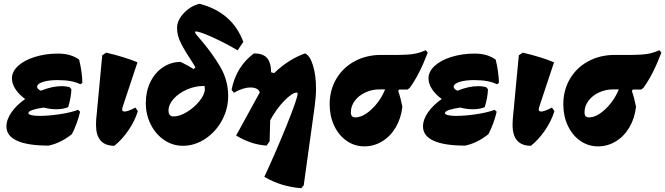

<svg xmlns="http://www.w3.org/2000/svg" viewBox="-20 -762 3513 1014"><path d="M176 -304Q176 -292 196 -283Q255 -307 306 -307Q325 -307 347 -302L357 -291Q356 -249 340 -196Q314 -185 277 -185Q244 -185 211 -194Q175 -189 152.5 -181.5Q130 -174 130 -165Q130 -158 145 -154Q160 -150 188 -150Q238 -150 297 -159Q356 -168 392 -182L403 -172Q389 -111 360 -54Q302 -7 237 7Q127 7 70.5 -18.5Q14 -44 14 -94Q14 -131 41 -169.5Q68 -208 113 -239Q80 -263 61.5 -291.5Q43 -320 43 -348Q43 -384 75.5 -414Q108 -444 164.5 -461.5Q221 -479 288 -479Q354 -479 398 -447Q414 -381 415 -324L404 -317Q362 -339 284 -339Q236 -339 206 -329Q176 -319 176 -304Z M487 -103Q487 -121 488 -131L520 -470L541 -484Q639 -461 706 -433L627 -195Q625 -187 625 -184Q625 -173 638 -173Q656 -173 695 -194L708 -175Q692 -123 658.5 -74Q625 -25 584 8Q487 8 487 -103Z M1010 -592Q1010 -585 1040 -552Q1101 -481 1143 -409.5Q1185 -338 1185 -255Q1185 -186 1152 -125.5Q1119 -65 1063.5 -28.5Q1008 8 946 8Q892 8 847 -22.5Q802 -53 776 -105Q750 -157 750 -218Q750 -279 774 -328.5Q798 -378 840.5 -406.5Q883 -435 934 -435Q972 -417 1003 -397L1012 -407L996 -433Q956 -493 935.5 -534Q915 -575 915 -614Q915 -655 951 -693Q987 -731 1034 -742Q1207 -697 1265 -541L1235 -496Q1175 -532 1105 -564Q1035 -596 1014 -596Q1010 -596 1010 -592ZM1062 -293Q1062 -298 1060 -308H1055Q1010 -308 967 -289Q924 -270 897 -240Q870 -210 870 -178Q870 -147 897 -147Q929 -147 968 -171Q1007 -195 1034.5 -229.5Q1062 -264 1062 -293Z M1649 -292Q1649 -255 1642 -201L1584 217L1571 232Q1465 224 1376 172Q1437 41 1494.5 -101.5Q1552 -244 1552 -268Q1552 -273 1548 -273Q1523 -273 1481 -229.5Q1439 -186 1407 -127L1404 -16L1388 7Q1346 4 1308 -8.5Q1270 -21 1227 -46L1352 -274Q1348 -287 1335 -293.5Q1322 -300 1304 -300Q1263 -300 1215 -272L1203 -288Q1227 -410 1321 -480Q1368 -480 1389.5 -456.5Q1411 -433 1412 -380L1428 -376Q1502 -448 1591 -480Q1617 -469 1633 -416.5Q1649 -364 1649 -292Z M2239 -484Q2195 -368 2144 -298L2132 -289H2088L2083 -282Q2096 -245 2105 -198Q2098 -137 2070 -89.5Q2042 -42 1998.5 -15.5Q1955 11 1904 11Q1853 11 1811 -18Q1769 -47 1745 -98Q1721 -149 1721 -211Q1721 -286 1756 -345.5Q1791 -405 1853 -438.5Q1915 -472 1993 -472H2084Q2133 -472 2166 -477.5Q2199 -483 2228 -497ZM2014 -290H1985Q1945 -290 1910 -274Q1875 -258 1854 -230Q1833 -202 1833 -169Q1833 -142 1856 -142Q1897 -142 1943 -185.5Q1989 -229 2014 -290Z M2376 -304Q2376 -292 2396 -283Q2455 -307 2506 -307Q2525 -307 2547 -302L2557 -291Q2556 -249 2540 -196Q2514 -185 2477 -185Q2444 -185 2411 -194Q2375 -189 2352.5 -181.5Q2330 -174 2330 -165Q2330 -158 2345 -154Q2360 -150 2388 -150Q2438 -150 2497 -159Q2556 -168 2592 -182L2603 -172Q2589 -111 2560 -54Q2502 -7 2437 7Q2327 7 2270.5 -18.5Q2214 -44 2214 -94Q2214 -131 2241 -169.5Q2268 -208 2313 -239Q2280 -263 2261.5 -291.5Q2243 -320 2243 -348Q2243 -384 2275.5 -414Q2308 -444 2364.5 -461.5Q2421 -479 2488 -479Q2554 -479 2598 -447Q2614 -381 2615 -324L2604 -317Q2562 -339 2484 -339Q2436 -339 2406 -329Q2376 -319 2376 -304Z M2687 -103Q2687 -121 2688 -131L2720 -470L2741 -484Q2839 -461 2906 -433L2827 -195Q2825 -187 2825 -184Q2825 -173 2838 -173Q2856 -173 2895 -194L2908 -175Q2892 -123 2858.5 -74Q2825 -25 2784 8Q2687 8 2687 -103Z M3473 -484Q3429 -368 3378 -298L3366 -289H3322L3317 -282Q3330 -245 3339 -198Q3332 -137 3304 -89.5Q3276 -42 3232.5 -15.5Q3189 11 3138 11Q3087 11 3045 -18Q3003 -47 2979 -98Q2955 -149 2955 -211Q2955 -286 2990 -345.5Q3025 -405 3087 -438.5Q3149 -472 3227 -472H3318Q3367 -472 3400 -477.5Q3433 -483 3462 -497ZM3248 -290H3219Q3179 -290 3144 -274Q3109 -258 3088 -230Q3067 -202 3067 -169Q3067 -142 3090 -142Q3131 -142 3177 -185.5Q3223 -229 3248 -290Z"/></svg>

Font: Alegreya Black
Style: Italic
Weight: 900
Italic angle: -7°
Designer: Juan Pablo del Peral
Foundry: Huerta Tipografica
Version: Version 2.007; ttfautohint (v1.6)